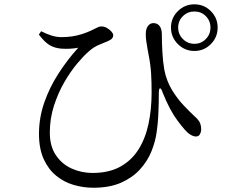

<svg xmlns="http://www.w3.org/2000/svg" viewBox="-20 -826 1040 888"><path d="M770.8 -698.5Q770.8 -743.2 802.7 -774.6Q834.5 -806 879.1 -806Q923.7 -806 955.2 -774.6Q986.6 -743.2 986.6 -698.5Q986.6 -653.9 955.2 -622.1Q923.7 -590.3 879.1 -590.3Q834.5 -590.3 802.7 -622.1Q770.8 -653.9 770.8 -698.5ZM804 -698.5Q804 -667.4 826 -645.4Q847.9 -623.4 879.1 -623.4Q910.5 -623.4 931.9 -645.4Q953.4 -667.4 953.4 -698.5Q953.4 -729.9 931.9 -751.4Q910.5 -772.9 879.1 -772.9Q847.9 -772.9 826 -751.4Q804 -729.9 804 -698.5ZM159.7 -666.1 170.4 -681.6Q194.6 -669.1 217.8 -661.7Q241 -654.3 265.2 -654.3Q290.7 -654.3 313.9 -657.8Q337 -661.3 358.3 -668.1Q379.7 -674.9 397.7 -683Q421.1 -693.8 430.2 -698.8Q439.3 -703.8 448.6 -703.8Q462 -703.8 474.5 -696.7Q486.9 -689.6 495.3 -680Q503.7 -670.4 503.7 -662.7Q503.7 -654.6 498.6 -648.5Q493.5 -642.4 479.5 -636Q461.3 -628.1 437.3 -618.4Q413.3 -608.7 389.9 -587.6Q367.1 -568 336.5 -531.6Q306 -495.2 277.3 -445.6Q248.6 -396.1 229.5 -336.7Q210.4 -277.4 210.4 -212.5Q210.4 -150.1 238.2 -108.7Q265.9 -67.2 311 -46.7Q356.2 -26.1 408 -26.1Q482.5 -26.1 534.8 -54.3Q587 -82.6 619.4 -133.1Q651.8 -183.6 666.5 -251.4Q681.2 -319.2 681.2 -398.3Q681.2 -447.3 678.8 -486.9Q676.4 -526.6 667.9 -569.2Q665.6 -582.4 662.3 -599.9Q659 -617.3 656.6 -635.2Q654.2 -653.2 654.2 -666.8Q654.2 -693 664.5 -706.2Q674.7 -719.3 689.6 -719.1Q702.4 -718.9 710.7 -712.7Q719.1 -706.6 723.8 -695.4Q728.5 -684.2 728.5 -670.1Q728.5 -631.6 730.9 -587.1Q733.2 -542.6 740 -502.9Q750.6 -450.4 775.9 -409.1Q801.3 -367.9 830.2 -337.7Q859.2 -307.6 880.6 -287.4Q892.4 -277.9 901.1 -264.8Q909.7 -251.7 910.5 -228.8Q910.5 -216 904.7 -205.4Q898.9 -194.7 886.6 -194.7Q875 -194.7 861.2 -203Q847.4 -211.2 834.8 -225.9Q818.3 -244.7 800.4 -269Q782.4 -293.3 765.5 -325.2Q748.6 -357.1 732.5 -397.4Q725.5 -418.2 720.1 -417.6Q714.6 -417 714.6 -394.2Q714.6 -375.2 714.1 -347.7Q713.5 -320.3 711.8 -287.4Q710.1 -254.4 704.8 -217.2Q699.2 -173.1 681 -127.4Q662.7 -81.6 628.1 -43.3Q593.5 -4.9 540.4 18.7Q487.3 42.3 411.8 42.3Q364.9 42.3 320.2 29.1Q275.4 16 239.6 -13.5Q203.7 -42.9 182 -90.5Q160.3 -138.2 160.3 -207.2Q160.3 -281 184.6 -351.2Q208.9 -421.5 250.4 -485.8Q291.9 -550.1 341.9 -605.3Q325.1 -601.9 304.9 -600.7Q284.7 -599.6 262.6 -601.1Q232.3 -603.8 209.4 -617.3Q186.6 -630.9 159.7 -666.1Z"/></svg>

Font: Noto Serif HK
Style: Regular
Weight: 200
Designer: Ryoko NISHIZUKA 西塚涼子 (kana & ideographs); Frank Grießhammer (Latin, Greek & Cyrillic); Wenlong ZHANG 张文龙 (bopomofo); San
Foundry: Adobe
Version: Version 2.001;hotconv 1.1.0;makeotfexe 2.6.0